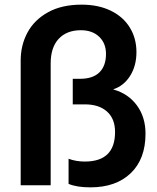

<svg xmlns="http://www.w3.org/2000/svg" viewBox="-20 -797 677 826"><path d="M275 -6V-114Q307 -102 345 -102Q475 -102 475 -229Q475 -286 440.5 -317Q406 -348 345 -348H293V-458H324Q380 -458 408 -486Q436 -514 436 -565Q436 -611 406.5 -639Q377 -667 328 -667Q267 -667 232.5 -630Q198 -593 198 -524V0H69V-537Q69 -603 98.5 -657.5Q128 -712 187 -744.5Q246 -777 331 -777Q403 -777 456.5 -751Q510 -725 538.5 -678.5Q567 -632 567 -573Q567 -514 540 -471Q513 -428 468 -413V-412Q532 -394 569 -343.5Q606 -293 606 -222Q606 -113 542.5 -52Q479 9 369 9Q310 9 275 -6Z"/></svg>

Font: Application Semibold
Style: Regular
Weight: 600
Designer: Wei Huang
Foundry: Wei Huang
Version: Version 0.012